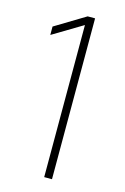

<svg xmlns="http://www.w3.org/2000/svg" viewBox="-105 -710 497 761"><g transform="rotate(15 143.5 -330.0)"><path d="M156 -624 33.5 -550.5V-585L157.5 -660H188V0H156Z"/></g></svg>

Font: League Spartan Thin Thin
Style: Regular
Weight: 250
Version: Version 2.002